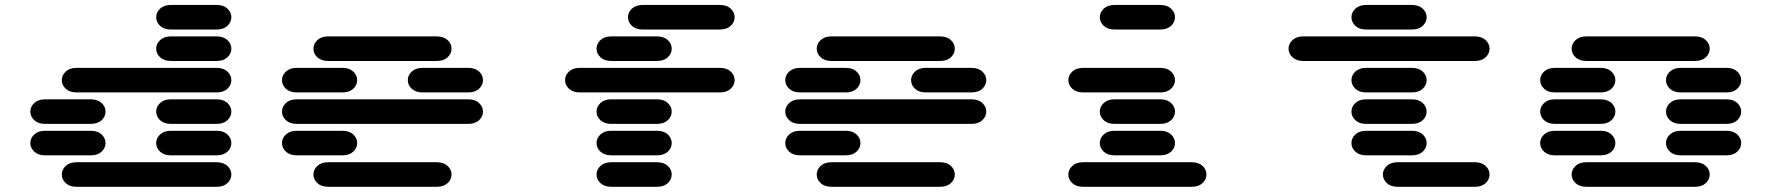

<svg xmlns="http://www.w3.org/2000/svg" viewBox="-20 -756 7040 763"><path d="M284.2 -13.7H840.8Q868.2 -13.7 883.8 -28.3Q899.4 -43 899.4 -62.5Q899.4 -82 883.8 -96.7Q868.2 -111.3 840.8 -111.3H284.2Q256.8 -111.3 241.2 -96.7Q225.6 -82 225.6 -62.5Q225.6 -43 241.2 -28.3Q256.8 -13.7 284.2 -13.7ZM159.2 -138.7H340.8Q368.2 -138.7 383.8 -153.3Q399.4 -168 399.4 -187.5Q399.4 -207 383.8 -221.7Q368.2 -236.3 340.8 -236.3H159.2Q131.8 -236.3 116.2 -221.7Q100.6 -207 100.6 -187.5Q100.6 -168 116.2 -153.3Q131.8 -138.7 159.2 -138.7ZM659.2 -138.7H840.8Q868.2 -138.7 883.8 -153.3Q899.4 -168 899.4 -187.5Q899.4 -207 883.8 -221.7Q868.2 -236.3 840.8 -236.3H659.2Q631.8 -236.3 616.2 -221.7Q600.6 -207 600.6 -187.5Q600.6 -168 616.2 -153.3Q631.8 -138.7 659.2 -138.7ZM159.2 -263.7H340.8Q368.2 -263.7 383.8 -278.3Q399.4 -293 399.4 -312.5Q399.4 -332 383.8 -346.7Q368.2 -361.3 340.8 -361.3H159.2Q131.8 -361.3 116.2 -346.7Q100.6 -332 100.6 -312.5Q100.6 -293 116.2 -278.3Q131.8 -263.7 159.2 -263.7ZM659.2 -263.7H840.8Q868.2 -263.7 883.8 -278.3Q899.4 -293 899.4 -312.5Q899.4 -332 883.8 -346.7Q868.2 -361.3 840.8 -361.3H659.2Q631.8 -361.3 616.2 -346.7Q600.6 -332 600.6 -312.5Q600.6 -293 616.2 -278.3Q631.8 -263.7 659.2 -263.7ZM284.2 -388.7H840.8Q868.2 -388.7 883.8 -403.3Q899.4 -418 899.4 -437.5Q899.4 -457 883.8 -471.7Q868.2 -486.3 840.8 -486.3H284.2Q256.8 -486.3 241.2 -471.7Q225.6 -457 225.6 -437.5Q225.6 -418 241.2 -403.3Q256.8 -388.7 284.2 -388.7ZM659.2 -513.7H840.8Q868.2 -513.7 883.8 -528.3Q899.4 -543 899.4 -562.5Q899.4 -582 883.8 -596.7Q868.2 -611.3 840.8 -611.3H659.2Q631.8 -611.3 616.2 -596.7Q600.6 -582 600.6 -562.5Q600.6 -543 616.2 -528.3Q631.8 -513.7 659.2 -513.7ZM659.2 -638.7H840.8Q868.2 -638.7 883.8 -653.3Q899.4 -668 899.4 -687.5Q899.4 -707 883.8 -721.7Q868.2 -736.3 840.8 -736.3H659.2Q631.8 -736.3 616.2 -721.7Q600.6 -707 600.6 -687.5Q600.6 -668 616.2 -653.3Q631.8 -638.7 659.2 -638.7Z M1284.2 -13.7H1715.8Q1743.2 -13.7 1758.8 -28.3Q1774.4 -43 1774.4 -62.5Q1774.4 -82 1758.8 -96.7Q1743.2 -111.3 1715.8 -111.3H1284.2Q1256.8 -111.3 1241.2 -96.7Q1225.6 -82 1225.6 -62.5Q1225.6 -43 1241.2 -28.3Q1256.8 -13.7 1284.2 -13.7ZM1159.2 -138.7H1340.8Q1368.2 -138.7 1383.8 -153.3Q1399.4 -168 1399.4 -187.5Q1399.4 -207 1383.8 -221.7Q1368.2 -236.3 1340.8 -236.3H1159.2Q1131.8 -236.3 1116.2 -221.7Q1100.6 -207 1100.6 -187.5Q1100.6 -168 1116.2 -153.3Q1131.8 -138.7 1159.2 -138.7ZM1159.2 -263.7H1840.8Q1868.2 -263.7 1883.8 -278.3Q1899.4 -293 1899.4 -312.5Q1899.4 -332 1883.8 -346.7Q1868.2 -361.3 1840.8 -361.3H1159.2Q1131.8 -361.3 1116.2 -346.7Q1100.6 -332 1100.6 -312.5Q1100.6 -293 1116.2 -278.3Q1131.8 -263.7 1159.2 -263.7ZM1159.2 -388.7H1340.8Q1368.2 -388.7 1383.8 -403.3Q1399.4 -418 1399.4 -437.5Q1399.4 -457 1383.8 -471.7Q1368.2 -486.3 1340.8 -486.3H1159.2Q1131.8 -486.3 1116.2 -471.7Q1100.6 -457 1100.6 -437.5Q1100.6 -418 1116.2 -403.3Q1131.8 -388.7 1159.2 -388.7ZM1659.2 -388.7H1840.8Q1868.2 -388.7 1883.8 -403.3Q1899.4 -418 1899.4 -437.5Q1899.4 -457 1883.8 -471.7Q1868.2 -486.3 1840.8 -486.3H1659.2Q1631.8 -486.3 1616.2 -471.7Q1600.6 -457 1600.6 -437.5Q1600.6 -418 1616.2 -403.3Q1631.8 -388.7 1659.2 -388.7ZM1284.2 -513.7H1715.8Q1743.2 -513.7 1758.8 -528.3Q1774.4 -543 1774.4 -562.5Q1774.4 -582 1758.8 -596.7Q1743.2 -611.3 1715.8 -611.3H1284.2Q1256.8 -611.3 1241.2 -596.7Q1225.6 -582 1225.6 -562.5Q1225.6 -543 1241.2 -528.3Q1256.8 -513.7 1284.2 -513.7Z M2409.2 -13.7H2590.8Q2618.2 -13.7 2633.8 -28.3Q2649.4 -43 2649.4 -62.5Q2649.4 -82 2633.8 -96.7Q2618.2 -111.3 2590.8 -111.3H2409.2Q2381.8 -111.3 2366.2 -96.7Q2350.6 -82 2350.6 -62.5Q2350.6 -43 2366.2 -28.3Q2381.8 -13.7 2409.2 -13.7ZM2409.2 -138.7H2590.8Q2618.2 -138.7 2633.8 -153.3Q2649.4 -168 2649.4 -187.5Q2649.4 -207 2633.8 -221.7Q2618.2 -236.3 2590.8 -236.3H2409.2Q2381.8 -236.3 2366.2 -221.7Q2350.6 -207 2350.6 -187.5Q2350.6 -168 2366.2 -153.3Q2381.8 -138.7 2409.2 -138.7ZM2409.2 -263.7H2590.8Q2618.2 -263.7 2633.8 -278.3Q2649.4 -293 2649.4 -312.5Q2649.4 -332 2633.8 -346.7Q2618.2 -361.3 2590.8 -361.3H2409.2Q2381.8 -361.3 2366.2 -346.7Q2350.6 -332 2350.6 -312.5Q2350.6 -293 2366.2 -278.3Q2381.8 -263.7 2409.2 -263.7ZM2284.2 -388.7H2840.8Q2868.2 -388.7 2883.8 -403.3Q2899.4 -418 2899.4 -437.5Q2899.4 -457 2883.8 -471.7Q2868.2 -486.3 2840.8 -486.3H2284.2Q2256.8 -486.3 2241.2 -471.7Q2225.6 -457 2225.6 -437.5Q2225.6 -418 2241.2 -403.3Q2256.8 -388.7 2284.2 -388.7ZM2409.2 -513.7H2590.8Q2618.2 -513.7 2633.8 -528.3Q2649.4 -543 2649.4 -562.5Q2649.4 -582 2633.8 -596.7Q2618.2 -611.3 2590.8 -611.3H2409.2Q2381.8 -611.3 2366.2 -596.7Q2350.6 -582 2350.6 -562.5Q2350.6 -543 2366.2 -528.3Q2381.8 -513.7 2409.2 -513.7ZM2534.2 -638.7H2840.8Q2868.2 -638.7 2883.8 -653.3Q2899.4 -668 2899.4 -687.5Q2899.4 -707 2883.8 -721.7Q2868.2 -736.3 2840.8 -736.3H2534.2Q2506.8 -736.3 2491.2 -721.7Q2475.6 -707 2475.6 -687.5Q2475.6 -668 2491.2 -653.3Q2506.8 -638.7 2534.2 -638.7Z M3284.2 -13.7H3715.8Q3743.2 -13.7 3758.8 -28.3Q3774.4 -43 3774.4 -62.5Q3774.4 -82 3758.8 -96.7Q3743.2 -111.3 3715.8 -111.3H3284.2Q3256.8 -111.3 3241.2 -96.7Q3225.6 -82 3225.6 -62.5Q3225.6 -43 3241.2 -28.3Q3256.8 -13.7 3284.2 -13.7ZM3159.2 -138.7H3340.8Q3368.2 -138.7 3383.8 -153.3Q3399.4 -168 3399.4 -187.5Q3399.4 -207 3383.8 -221.7Q3368.2 -236.3 3340.8 -236.3H3159.2Q3131.8 -236.3 3116.2 -221.7Q3100.6 -207 3100.6 -187.5Q3100.6 -168 3116.2 -153.3Q3131.8 -138.7 3159.2 -138.7ZM3159.2 -263.7H3840.8Q3868.2 -263.7 3883.8 -278.3Q3899.4 -293 3899.4 -312.5Q3899.4 -332 3883.8 -346.7Q3868.2 -361.3 3840.8 -361.3H3159.2Q3131.8 -361.3 3116.2 -346.7Q3100.6 -332 3100.6 -312.5Q3100.6 -293 3116.2 -278.3Q3131.8 -263.7 3159.2 -263.7ZM3159.2 -388.7H3340.8Q3368.2 -388.7 3383.8 -403.3Q3399.4 -418 3399.4 -437.5Q3399.4 -457 3383.8 -471.7Q3368.2 -486.3 3340.8 -486.3H3159.2Q3131.8 -486.3 3116.2 -471.7Q3100.6 -457 3100.6 -437.5Q3100.6 -418 3116.2 -403.3Q3131.8 -388.7 3159.2 -388.7ZM3659.2 -388.7H3840.8Q3868.2 -388.7 3883.8 -403.3Q3899.4 -418 3899.4 -437.5Q3899.4 -457 3883.8 -471.7Q3868.2 -486.3 3840.8 -486.3H3659.2Q3631.8 -486.3 3616.2 -471.7Q3600.6 -457 3600.6 -437.5Q3600.6 -418 3616.2 -403.3Q3631.8 -388.7 3659.2 -388.7ZM3284.2 -513.7H3715.8Q3743.2 -513.7 3758.8 -528.3Q3774.4 -543 3774.4 -562.5Q3774.4 -582 3758.8 -596.7Q3743.2 -611.3 3715.8 -611.3H3284.2Q3256.8 -611.3 3241.2 -596.7Q3225.6 -582 3225.6 -562.5Q3225.6 -543 3241.2 -528.3Q3256.8 -513.7 3284.2 -513.7Z M4284.2 -13.7H4715.8Q4743.2 -13.7 4758.8 -28.3Q4774.4 -43 4774.4 -62.5Q4774.4 -82 4758.8 -96.7Q4743.2 -111.3 4715.8 -111.3H4284.2Q4256.8 -111.3 4241.2 -96.7Q4225.6 -82 4225.6 -62.5Q4225.6 -43 4241.2 -28.3Q4256.8 -13.7 4284.2 -13.7ZM4409.2 -138.7H4590.8Q4618.2 -138.7 4633.8 -153.3Q4649.4 -168 4649.4 -187.5Q4649.4 -207 4633.8 -221.7Q4618.2 -236.3 4590.8 -236.3H4409.2Q4381.8 -236.3 4366.2 -221.7Q4350.6 -207 4350.6 -187.5Q4350.6 -168 4366.2 -153.3Q4381.8 -138.7 4409.2 -138.7ZM4409.2 -263.7H4590.8Q4618.2 -263.7 4633.8 -278.3Q4649.4 -293 4649.4 -312.5Q4649.4 -332 4633.8 -346.7Q4618.2 -361.3 4590.8 -361.3H4409.2Q4381.8 -361.3 4366.2 -346.7Q4350.6 -332 4350.6 -312.5Q4350.6 -293 4366.2 -278.3Q4381.8 -263.7 4409.2 -263.7ZM4284.2 -388.7H4590.8Q4618.2 -388.7 4633.8 -403.3Q4649.4 -418 4649.4 -437.5Q4649.4 -457 4633.8 -471.7Q4618.2 -486.3 4590.8 -486.3H4284.2Q4256.8 -486.3 4241.2 -471.7Q4225.6 -457 4225.6 -437.5Q4225.6 -418 4241.2 -403.3Q4256.8 -388.7 4284.2 -388.7ZM4409.2 -638.7H4590.8Q4618.2 -638.7 4633.8 -653.3Q4649.4 -668 4649.4 -687.5Q4649.4 -707 4633.8 -721.7Q4618.2 -736.3 4590.8 -736.3H4409.2Q4381.8 -736.3 4366.2 -721.7Q4350.6 -707 4350.6 -687.5Q4350.6 -668 4366.2 -653.3Q4381.8 -638.7 4409.2 -638.7Z M5534.2 -13.7H5840.8Q5868.2 -13.7 5883.8 -28.3Q5899.4 -43 5899.4 -62.5Q5899.4 -82 5883.8 -96.7Q5868.2 -111.3 5840.8 -111.3H5534.2Q5506.8 -111.3 5491.2 -96.7Q5475.6 -82 5475.6 -62.5Q5475.6 -43 5491.2 -28.3Q5506.8 -13.7 5534.2 -13.7ZM5409.2 -138.7H5590.8Q5618.2 -138.7 5633.8 -153.3Q5649.4 -168 5649.4 -187.5Q5649.4 -207 5633.8 -221.7Q5618.2 -236.3 5590.8 -236.3H5409.2Q5381.8 -236.3 5366.2 -221.7Q5350.6 -207 5350.6 -187.5Q5350.6 -168 5366.2 -153.3Q5381.8 -138.7 5409.2 -138.7ZM5409.2 -263.7H5590.8Q5618.2 -263.7 5633.8 -278.3Q5649.4 -293 5649.4 -312.5Q5649.4 -332 5633.8 -346.7Q5618.2 -361.3 5590.8 -361.3H5409.2Q5381.8 -361.3 5366.2 -346.7Q5350.6 -332 5350.6 -312.5Q5350.6 -293 5366.2 -278.3Q5381.8 -263.7 5409.2 -263.7ZM5409.2 -388.7H5590.8Q5618.2 -388.7 5633.8 -403.3Q5649.4 -418 5649.4 -437.5Q5649.4 -457 5633.8 -471.7Q5618.2 -486.3 5590.8 -486.3H5409.2Q5381.8 -486.3 5366.2 -471.7Q5350.6 -457 5350.6 -437.5Q5350.6 -418 5366.2 -403.3Q5381.8 -388.7 5409.2 -388.7ZM5159.2 -513.7H5840.8Q5868.2 -513.7 5883.8 -528.3Q5899.4 -543 5899.4 -562.5Q5899.4 -582 5883.8 -596.7Q5868.2 -611.3 5840.8 -611.3H5159.2Q5131.8 -611.3 5116.2 -596.7Q5100.6 -582 5100.6 -562.5Q5100.6 -543 5116.2 -528.3Q5131.8 -513.7 5159.2 -513.7ZM5409.2 -638.7H5590.8Q5618.2 -638.7 5633.8 -653.3Q5649.4 -668 5649.4 -687.5Q5649.4 -707 5633.8 -721.7Q5618.2 -736.3 5590.8 -736.3H5409.2Q5381.8 -736.3 5366.2 -721.7Q5350.6 -707 5350.6 -687.5Q5350.6 -668 5366.2 -653.3Q5381.8 -638.7 5409.2 -638.7Z M6284.2 -13.7H6715.8Q6743.2 -13.7 6758.8 -28.3Q6774.4 -43 6774.4 -62.5Q6774.4 -82 6758.8 -96.7Q6743.2 -111.3 6715.8 -111.3H6284.2Q6256.8 -111.3 6241.2 -96.7Q6225.6 -82 6225.6 -62.5Q6225.6 -43 6241.2 -28.3Q6256.8 -13.7 6284.2 -13.7ZM6159.2 -138.7H6340.8Q6368.2 -138.7 6383.8 -153.3Q6399.4 -168 6399.4 -187.5Q6399.4 -207 6383.8 -221.7Q6368.2 -236.3 6340.8 -236.3H6159.2Q6131.8 -236.3 6116.2 -221.7Q6100.6 -207 6100.6 -187.5Q6100.6 -168 6116.2 -153.3Q6131.8 -138.7 6159.2 -138.7ZM6659.2 -138.7H6840.8Q6868.2 -138.7 6883.8 -153.3Q6899.4 -168 6899.4 -187.5Q6899.4 -207 6883.8 -221.7Q6868.2 -236.3 6840.8 -236.3H6659.2Q6631.8 -236.3 6616.2 -221.7Q6600.6 -207 6600.6 -187.5Q6600.6 -168 6616.2 -153.3Q6631.8 -138.7 6659.2 -138.7ZM6159.2 -263.7H6340.8Q6368.2 -263.7 6383.8 -278.3Q6399.4 -293 6399.4 -312.5Q6399.4 -332 6383.8 -346.7Q6368.2 -361.3 6340.8 -361.3H6159.2Q6131.8 -361.3 6116.2 -346.7Q6100.6 -332 6100.6 -312.5Q6100.6 -293 6116.2 -278.3Q6131.8 -263.7 6159.2 -263.7ZM6659.2 -263.7H6840.8Q6868.2 -263.7 6883.8 -278.3Q6899.4 -293 6899.4 -312.5Q6899.4 -332 6883.8 -346.7Q6868.2 -361.3 6840.8 -361.3H6659.2Q6631.8 -361.3 6616.2 -346.7Q6600.6 -332 6600.6 -312.5Q6600.6 -293 6616.2 -278.3Q6631.8 -263.7 6659.2 -263.7ZM6159.2 -388.7H6340.8Q6368.2 -388.7 6383.8 -403.3Q6399.4 -418 6399.4 -437.5Q6399.4 -457 6383.8 -471.7Q6368.2 -486.3 6340.8 -486.3H6159.2Q6131.8 -486.3 6116.2 -471.7Q6100.6 -457 6100.6 -437.5Q6100.6 -418 6116.2 -403.3Q6131.8 -388.7 6159.2 -388.7ZM6659.2 -388.7H6840.8Q6868.2 -388.7 6883.8 -403.3Q6899.4 -418 6899.4 -437.5Q6899.4 -457 6883.8 -471.7Q6868.2 -486.3 6840.8 -486.3H6659.2Q6631.8 -486.3 6616.2 -471.7Q6600.6 -457 6600.6 -437.5Q6600.6 -418 6616.2 -403.3Q6631.8 -388.7 6659.2 -388.7ZM6284.2 -513.7H6715.8Q6743.2 -513.7 6758.8 -528.3Q6774.4 -543 6774.4 -562.5Q6774.4 -582 6758.8 -596.7Q6743.2 -611.3 6715.8 -611.3H6284.2Q6256.8 -611.3 6241.2 -596.7Q6225.6 -582 6225.6 -562.5Q6225.6 -543 6241.2 -528.3Q6256.8 -513.7 6284.2 -513.7Z"/></svg>

Font: Sixtyfour Convergence
Style: Regular
Weight: 400
Designer: Jens Kutilek
Foundry: Jens Kutilek
Version: Version 2.001